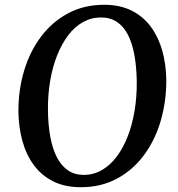

<svg xmlns="http://www.w3.org/2000/svg" viewBox="-20 -773 746 803"><path d="M318 10Q251.5 10 202.5 -14.5Q153.5 -39 121.5 -82.5Q89.5 -126 73.8 -183.2Q58 -240.5 57 -305.5Q56.5 -396.5 80.8 -477.2Q105 -558 151.8 -620Q198.5 -682 265 -717.5Q331.5 -753 415.5 -753Q482.5 -753 531.2 -728.2Q580 -703.5 611.8 -659.8Q643.5 -616 659 -559.8Q674.5 -503.5 675.5 -440Q676 -349.5 652.2 -268Q628.5 -186.5 582 -124Q535.5 -61.5 469 -25.8Q402.5 10 318 10ZM330 -41.5Q371 -41.5 405.8 -61.5Q440.5 -81.5 467.8 -117.5Q495 -153.5 514 -202.2Q533 -251 542.8 -309.2Q552.5 -367.5 552 -431.5Q551 -494 542 -543.5Q533 -593 514.8 -628Q496.5 -663 468.8 -681.5Q441 -700 402.5 -700Q362 -700 327 -680.5Q292 -661 265 -625.2Q238 -589.5 218.8 -541Q199.5 -492.5 189.8 -434.8Q180 -377 180.5 -313.5Q181 -250.5 190.5 -200Q200 -149.5 218.5 -114.2Q237 -79 264.8 -60.2Q292.5 -41.5 330 -41.5Z"/></svg>

Font: Merriweather 24pt Medium
Style: Italic
Weight: 500
Italic angle: -7.8°
Version: Version 2.101